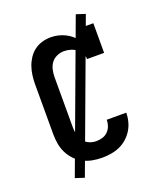

<svg xmlns="http://www.w3.org/2000/svg" viewBox="-161 -919 923 1102"><g transform="rotate(-20 300.0 -368.0)"><path d="M298 8Q268 8 238.5 2.5Q209 -3 183 -16.5Q157 -30 136 -52Q115 -74 102 -100.5Q89 -127 84 -156.5Q79 -186 79 -215V-520Q79 -546 82.5 -573Q86 -600 94.5 -625Q103 -650 118 -673Q133 -696 154.5 -712Q176 -728 202 -735.5Q228 -743 255 -743Q277 -743 299 -738Q321 -733 341.5 -723Q362 -713 379 -698.5Q396 -684 409 -665V-735H513V-554H409Q409 -574 398.5 -591Q388 -608 372.5 -619.5Q357 -631 338 -636.5Q319 -642 299 -642Q277 -642 255.5 -632.5Q234 -623 221 -605Q208 -587 203 -564.5Q198 -542 198 -520V-215Q198 -193 202.5 -170.5Q207 -148 220 -130Q233 -112 254 -102.5Q275 -93 298 -93Q317 -93 336 -98.5Q355 -104 369 -118Q383 -132 389.5 -150.5Q396 -169 396 -188H515Q515 -161 508 -134Q501 -107 486.5 -83.5Q472 -60 451 -41.5Q430 -23 405 -12Q380 -1 352.5 3.5Q325 8 298 8ZM164 82 109 64 436 -818 491 -800Z"/></g></svg>

Font: Iosevka Etoile
Style: Bold
Weight: 700
Designer: Belleve Invis
Foundry: Belleve Invis
Version: Version 28.1.0; ttfautohint (v1.8.4)